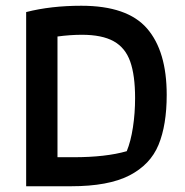

<svg xmlns="http://www.w3.org/2000/svg" viewBox="-20 -648 643 668"><path d="M71 -606Q157 -628 263 -628Q423 -628 491.5 -549Q560 -470 560 -318Q560 -213 531.5 -144Q503 -75 430 -37.5Q357 0 227 0H71ZM236 -101Q348 -101 421 -122Q435 -156 442.5 -205Q450 -254 450 -307Q450 -386 433 -434Q416 -482 375.5 -504.5Q335 -527 265 -527Q225 -527 180 -521V-101Z"/></svg>

Font: Athiti SemiBold
Style: Regular
Weight: 600
Designer: CadsonDemak Team
Foundry: CadsonDemak
Version: Version 1.032